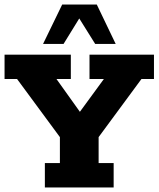

<svg xmlns="http://www.w3.org/2000/svg" viewBox="-20 -823 696 843"><path d="M177 0V-107H243V-221L55 -476H0V-583H291V-476H228L353 -301H308L436 -476H373V-583H656V-476H601L413 -221V-107H479V0ZM169 -630 253 -803H405L488 -630H398L328 -742L259 -630Z"/></svg>

Font: Rokkitt SemiBold ExtraBold
Style: Regular
Weight: 800
Version: Version 3.103